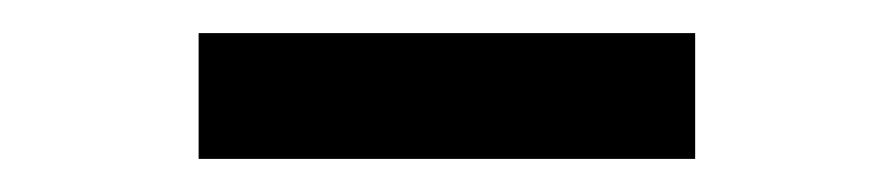

<svg xmlns="http://www.w3.org/2000/svg" viewBox="-20 -728 540 116"><path d="M100 -632V-708H400V-632Z"/></svg>

Font: Zed Mono Semibold
Style: Regular
Weight: 600
Monospace: yes
Designer: Belleve Invis
Foundry: Belleve Invis
Version: Version 1.0.0; ttfautohint (v1.8.4)